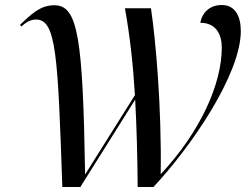

<svg xmlns="http://www.w3.org/2000/svg" viewBox="-20 -747 992 767"><path d="M229 0H301L520 -349C526 -237 529 -122 530 0H593C743 -160 942 -450 942 -623C942 -681 920 -727 866 -727C819 -727 788 -698 780 -656C843 -656 866 -610 866 -557C866 -411 780 -220 622 -51C626 -318 602 -588 583 -714H479C500 -598 512 -484 519 -367L320 -50C311 -600 291 -726 197 -726C140 -726 105 -690 60 -648L65 -641C85 -659 102 -669 124 -669C205 -669 211 -525 229 0Z"/></svg>

Font: Noto Serif Display
Style: Italic
Weight: 400
Italic angle: -12°
Designer: Monotype Design Team
Foundry: Monotype Imaging Inc.
Version: Version 2.009